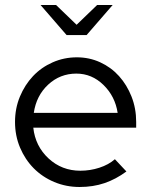

<svg xmlns="http://www.w3.org/2000/svg" viewBox="-20 -738 604 767"><path d="M485 -53Q443 -22 397.5 -6.5Q352 9 298 9Q244 9 196.5 -11Q149 -31 114.5 -66Q80 -101 60 -148.5Q40 -196 40 -251Q40 -305 59.5 -352Q79 -399 112 -434Q145 -469 190.5 -489Q236 -509 287 -509Q337 -509 380.5 -489Q424 -469 455.5 -434Q487 -399 505.5 -352Q524 -305 524 -251V-228H113Q121 -154 174 -105Q227 -56 301 -56Q340 -56 377 -68Q414 -80 439 -102ZM285 -444Q220 -444 172.5 -400Q125 -356 115 -287H450Q440 -353 393.5 -398.5Q347 -444 285 -444ZM204 -718 286 -639 368 -718H430L326 -598H246L142 -718Z"/></svg>

Font: Red Hat Display
Style: Regular
Weight: 400
Designer: Pentagram / MCKL
Foundry: Pentagram / MCKL
Version: Version 1.003; Red Hat Display